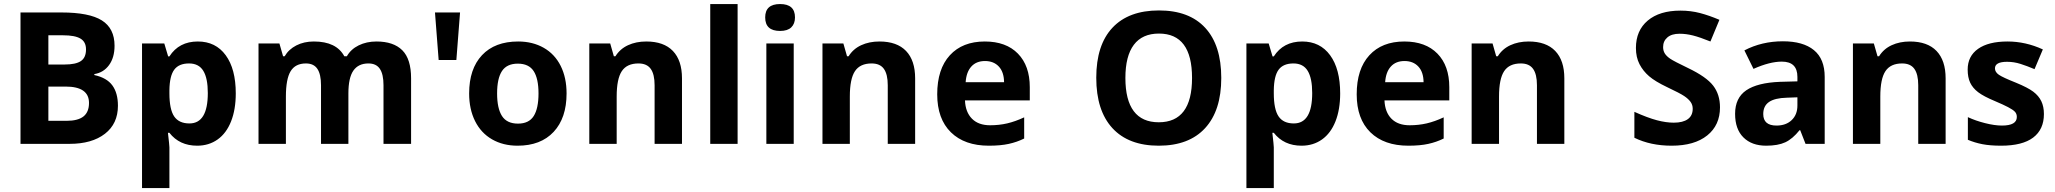

<svg xmlns="http://www.w3.org/2000/svg" viewBox="-20 -726 10371 969"><path d="M83.5 -663.1H289.6Q430.7 -663.1 494.4 -622.8Q558.1 -582.5 558.1 -495.1Q558.1 -435.5 530.3 -397.5Q502.4 -359.4 456.1 -352.1V-347.2Q519 -333.5 547.1 -294.9Q575.2 -256.3 575.2 -192.4Q575.2 -101.6 509.5 -50.8Q443.8 0 331.5 0H83.5ZM224.1 -400.4H305.7Q362.8 -400.4 388.4 -418Q414.1 -435.5 414.1 -476.6Q414.1 -514.6 386.2 -531.2Q358.4 -547.9 297.9 -547.9H224.1ZM224.1 -289.1V-116.2H315.4Q373.5 -116.2 401.4 -138.4Q429.2 -160.6 429.2 -206.5Q429.2 -289.1 311 -289.1Z M975.1 9.3Q885.7 9.3 835 -55.7H827.6Q835 7.8 835 17.6V223.1H696.8V-506.8H809.1L828.6 -441.4H835Q883.3 -516.6 978.5 -516.6Q1068.4 -516.6 1119.1 -447.3Q1169.9 -377.9 1169.9 -254.4Q1169.9 -173.3 1146.2 -113.5Q1122.6 -53.7 1078.4 -22.2Q1034.2 9.3 975.1 9.3ZM934.1 -405.8Q882.8 -405.8 859.4 -374.3Q835.9 -342.8 835 -270.5V-255.4Q835 -173.8 859.1 -138.4Q883.3 -103 936 -103Q1028.8 -103 1028.8 -256.3Q1028.8 -331.1 1006.1 -368.4Q983.4 -405.8 934.1 -405.8Z M1738.3 0H1600.1V-295.9Q1600.1 -351.1 1581.8 -378.4Q1563.5 -405.8 1523.9 -405.8Q1470.7 -405.8 1446.8 -366.7Q1422.9 -327.6 1422.9 -238.8V0H1284.7V-506.8H1390.1L1408.7 -441.9H1416.5Q1437 -477.1 1475.6 -496.8Q1514.2 -516.6 1564 -516.6Q1677.7 -516.6 1717.8 -441.9H1730.5Q1750.5 -477.5 1790.3 -497.1Q1830.1 -516.6 1879.9 -516.6Q1965.8 -516.6 2010.3 -472.4Q2054.7 -428.2 2054.7 -330.6V0H1915.5V-295.9Q1915.5 -351.1 1897.2 -378.4Q1878.9 -405.8 1839.4 -405.8Q1788.6 -405.8 1763.4 -369.6Q1738.3 -333.5 1738.3 -254.4Z M2301.8 -663.1 2283.2 -423.3H2193.8L2175.3 -663.1Z M2488.8 -254.4Q2488.8 -179.2 2513.4 -140.6Q2538.1 -102.1 2594.2 -102.1Q2649.4 -102.1 2673.6 -140.4Q2697.8 -178.7 2697.8 -254.4Q2697.8 -329.6 2673.3 -367.2Q2648.9 -404.8 2593.3 -404.8Q2538.1 -404.8 2513.4 -367.4Q2488.8 -330.1 2488.8 -254.4ZM2839.4 -254.4Q2839.4 -130.4 2774.2 -60.5Q2709 9.3 2592.3 9.3Q2519 9.3 2463.4 -22.7Q2407.7 -54.7 2377.7 -114.7Q2347.7 -174.8 2347.7 -254.4Q2347.7 -378.4 2412.6 -447.5Q2477.5 -516.6 2595.2 -516.6Q2668 -516.6 2723.9 -484.9Q2779.8 -453.1 2809.6 -393.6Q2839.4 -334 2839.4 -254.4Z M3421.9 0H3283.7V-295.9Q3283.7 -351.1 3264.2 -378.4Q3244.6 -405.8 3202.1 -405.8Q3144 -405.8 3118.2 -366.9Q3092.3 -328.1 3092.3 -238.8V0H2954.1V-506.8H3059.6L3078.1 -441.9H3085.9Q3108.9 -479 3149.4 -497.8Q3189.9 -516.6 3241.7 -516.6Q3330.1 -516.6 3376 -468.8Q3421.9 -420.9 3421.9 -330.6Z M3702.6 0H3564.5V-705.6H3702.6Z M3841.8 -638.2Q3841.8 -705.6 3917 -705.6Q3992.2 -705.6 3992.2 -638.2Q3992.2 -606 3973.4 -587.9Q3954.6 -569.8 3917 -569.8Q3841.8 -569.8 3841.8 -638.2ZM3985.8 0H3847.7V-506.8H3985.8Z M4598.6 0H4460.4V-295.9Q4460.4 -351.1 4440.9 -378.4Q4421.4 -405.8 4378.9 -405.8Q4320.8 -405.8 4294.9 -366.9Q4269 -328.1 4269 -238.8V0H4130.9V-506.8H4236.3L4254.9 -441.9H4262.7Q4285.6 -479 4326.2 -497.8Q4366.7 -516.6 4418.5 -516.6Q4506.8 -516.6 4552.7 -468.8Q4598.6 -420.9 4598.6 -330.6Z M4951.2 -418Q4907.2 -418 4882.1 -390.1Q4856.9 -362.3 4853.5 -311H5047.4Q5046.9 -362.3 5021 -390.1Q4995.1 -418 4951.2 -418ZM4970.7 9.3Q4848.1 9.3 4779.1 -58.3Q4710 -126 4710 -250Q4710 -377.4 4773.7 -447Q4837.4 -516.6 4950.2 -516.6Q5057.6 -516.6 5117.4 -455.3Q5177.2 -394 5177.2 -286.1V-219.2H4850.1Q4852.5 -160.2 4885.3 -127Q4918 -93.8 4977.1 -93.8Q5022.5 -93.8 5063.2 -103.3Q5104 -112.8 5148.9 -133.8V-26.9Q5112.3 -8.8 5071 0.2Q5029.8 9.3 4970.7 9.3Z M6143.6 -332.5Q6143.6 -168 6062 -79.3Q5980.5 9.3 5828.1 9.3Q5675.8 9.3 5594.2 -79.3Q5512.7 -168 5512.7 -333.5Q5512.7 -499 5594.5 -586.2Q5676.3 -673.3 5829.1 -673.3Q5981.9 -673.3 6062.7 -585.4Q6143.6 -497.6 6143.6 -332.5ZM5659.7 -332.5Q5659.7 -221.2 5701.9 -165Q5744.1 -108.9 5828.1 -108.9Q5996.1 -108.9 5996.1 -332.5Q5996.1 -556.6 5829.1 -556.6Q5745.1 -556.6 5702.4 -500Q5659.7 -443.4 5659.7 -332.5Z M6548.8 9.3Q6459.5 9.3 6408.7 -55.7H6401.4Q6408.7 7.8 6408.7 17.6V223.1H6270.5V-506.8H6382.8L6402.3 -441.4H6408.7Q6457 -516.6 6552.2 -516.6Q6642.1 -516.6 6692.9 -447.3Q6743.7 -377.9 6743.7 -254.4Q6743.7 -173.3 6720 -113.5Q6696.3 -53.7 6652.1 -22.2Q6607.9 9.3 6548.8 9.3ZM6507.8 -405.8Q6456.5 -405.8 6433.1 -374.3Q6409.7 -342.8 6408.7 -270.5V-255.4Q6408.7 -173.8 6432.9 -138.4Q6457 -103 6509.8 -103Q6602.5 -103 6602.5 -256.3Q6602.5 -331.1 6579.8 -368.4Q6557.1 -405.8 6507.8 -405.8Z M7068.4 -418Q7024.4 -418 6999.3 -390.1Q6974.1 -362.3 6970.7 -311H7164.6Q7164.1 -362.3 7138.2 -390.1Q7112.3 -418 7068.4 -418ZM7087.9 9.3Q6965.3 9.3 6896.2 -58.3Q6827.1 -126 6827.1 -250Q6827.1 -377.4 6890.9 -447Q6954.6 -516.6 7067.4 -516.6Q7174.8 -516.6 7234.6 -455.3Q7294.4 -394 7294.4 -286.1V-219.2H6967.3Q6969.7 -160.2 7002.4 -127Q7035.2 -93.8 7094.2 -93.8Q7139.6 -93.8 7180.4 -103.3Q7221.2 -112.8 7266.1 -133.8V-26.9Q7229.5 -8.8 7188.2 0.2Q7147 9.3 7087.9 9.3Z M7875 0H7736.8V-295.9Q7736.8 -351.1 7717.3 -378.4Q7697.8 -405.8 7655.3 -405.8Q7597.2 -405.8 7571.3 -366.9Q7545.4 -328.1 7545.4 -238.8V0H7407.2V-506.8H7512.7L7531.2 -441.9H7539.1Q7562 -479 7602.5 -497.8Q7643.1 -516.6 7694.8 -516.6Q7783.2 -516.6 7829.1 -468.8Q7875 -420.9 7875 -330.6Z M8660.6 -184.1Q8660.6 -94.2 8596.2 -42.5Q8531.7 9.3 8416.5 9.3Q8310.1 9.3 8228.5 -30.8V-161.6Q8295.9 -131.3 8342.3 -119.1Q8388.7 -106.9 8427.2 -106.9Q8473.6 -106.9 8498.3 -124.8Q8522.9 -142.6 8522.9 -177.2Q8522.9 -196.8 8512 -211.9Q8501 -227.1 8480 -241.2Q8459 -255.4 8394 -286.1Q8333.5 -314.9 8303 -341.1Q8272.5 -367.2 8254.4 -402.1Q8236.3 -437 8236.3 -483.9Q8236.3 -571.8 8295.9 -622.1Q8355.5 -672.4 8460.9 -672.4Q8512.7 -672.4 8559.6 -660.2Q8606.4 -647.9 8657.7 -626L8612.3 -516.6Q8559.1 -538.1 8524.4 -546.9Q8489.7 -555.7 8456.5 -555.7Q8416.5 -555.7 8395 -537.1Q8373.5 -518.6 8373.5 -488.3Q8373.5 -469.7 8382.3 -455.8Q8391.1 -441.9 8409.9 -429.2Q8428.7 -416.5 8499 -382.8Q8591.8 -338.4 8626.2 -293.7Q8660.6 -249 8660.6 -184.1Z M9092.3 0 9065.4 -68.8H9062Q9026.9 -24.9 8990 -7.8Q8953.1 9.3 8893.6 9.3Q8820.8 9.3 8778.8 -32.5Q8736.8 -74.2 8736.8 -151.4Q8736.8 -231.9 8793.2 -270.3Q8849.6 -308.6 8963.4 -313L9051.3 -315.4V-337.9Q9051.3 -415 8972.7 -415Q8911.6 -415 8829.6 -378.4L8783.7 -471.7Q8871.6 -517.6 8978 -517.6Q9080.1 -517.6 9134.5 -473.1Q9189 -428.7 9189 -337.9V0ZM9051.3 -234.9 8998 -232.9Q8937.5 -231.4 8908.2 -211.4Q8878.9 -191.4 8878.9 -150.4Q8878.9 -92.3 8945.8 -92.3Q8993.7 -92.3 9022.5 -119.9Q9051.3 -147.5 9051.3 -193.4Z M9799.3 0H9661.1V-295.9Q9661.1 -351.1 9641.6 -378.4Q9622.1 -405.8 9579.6 -405.8Q9521.5 -405.8 9495.6 -366.9Q9469.7 -328.1 9469.7 -238.8V0H9331.5V-506.8H9437L9455.6 -441.9H9463.4Q9486.3 -479 9526.9 -497.8Q9567.4 -516.6 9619.1 -516.6Q9707.5 -516.6 9753.4 -468.8Q9799.3 -420.9 9799.3 -330.6Z M10295.4 -150.4Q10295.4 -72.8 10241.2 -31.7Q10187 9.3 10079.1 9.3Q10023.9 9.3 9984.9 1.7Q9945.8 -5.9 9911.6 -20.5V-134.8Q9950.2 -116.7 9998.5 -104.5Q10046.9 -92.3 10083.5 -92.3Q10158.7 -92.3 10158.7 -135.7Q10158.7 -151.9 10148.9 -162.1Q10139.2 -172.4 10114.5 -185.3Q10089.8 -198.2 10049.3 -215.3Q9990.7 -239.7 9963.4 -260.7Q9936 -281.7 9923.3 -308.6Q9910.6 -335.4 9910.6 -375Q9910.6 -442.4 9963.1 -479.5Q10015.6 -516.6 10111.8 -516.6Q10203.1 -516.6 10290 -476.6L10248 -377Q10210 -393.1 10177 -403.6Q10144 -414.1 10109.4 -414.1Q10048.3 -414.1 10048.3 -380.9Q10048.3 -362.3 10068.1 -348.6Q10087.9 -335 10154.3 -308.6Q10213.9 -284.2 10241.5 -263.4Q10269 -242.7 10282.2 -215.3Q10295.4 -188 10295.4 -150.4Z"/></svg>

Font: Bpm'online Open Sans
Style: Bold
Weight: 700
Foundry: Ascender Corporation
Version: Version 1.10